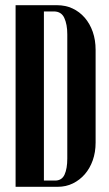

<svg xmlns="http://www.w3.org/2000/svg" viewBox="-20 -719 421 739"><path d="M40 -699H199Q232 -699 259 -686.5Q286 -674 306 -651Q326 -628 337 -596.5Q348 -565 348 -527V-170Q348 -133 337 -102Q326 -71 306.5 -48.5Q287 -26 260.5 -13Q234 0 202 0H40ZM149 -24H192Q218 -24 228.5 -47Q239 -70 239 -109V-587Q239 -625 227.5 -650Q216 -675 187 -675H149Z"/></svg>

Font: Moniqa Extra Bold Narrow Heading
Style: Regular
Weight: 800
Width: 4
Designer: Rajesh Rajput
Foundry: Rajesh Rajput
Version: Version 1.000;December 15, 2022;FontCreator 14.0.0.2794 32-b